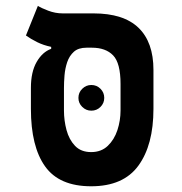

<svg xmlns="http://www.w3.org/2000/svg" viewBox="-20 -632 626 661"><path d="M293.9 9.3Q184.1 9.3 135.3 -59.1Q86.4 -127.4 86.4 -257.3V-329.6Q86.4 -384.3 106.2 -418.7Q126 -453.1 156.2 -463.9V-470.7Q129.9 -476.1 108.2 -486.8Q86.4 -497.6 69.3 -509.8L110.4 -611.8Q121.6 -604.5 146 -595.2Q170.4 -585.9 195.8 -585.9H301.8Q405.3 -585.9 456.8 -536.4Q508.3 -486.8 508.3 -391.1V-257.3Q508.3 -132.8 456.5 -61.8Q404.8 9.3 293.9 9.3ZM293.9 -108.4Q328.6 -108.4 351.1 -129.9Q373.5 -151.4 384.3 -184.3Q395 -217.3 395 -251.5V-342.8Q395 -415 369.4 -441.4Q343.8 -467.8 296.4 -467.8H277.8Q250 -467.8 234.4 -453.9Q218.8 -439.9 211.4 -418.2Q204.1 -396.5 202.1 -372.6Q200.2 -348.6 200.2 -329.1V-251.5Q200.2 -217.3 209 -184.3Q217.8 -151.4 238.3 -129.9Q258.8 -108.4 293.9 -108.4ZM294.4 -251Q276.4 -251 263.2 -263.9Q250 -276.9 250 -294.9Q250 -313.5 263.2 -326.4Q276.4 -339.4 294.4 -339.4Q313 -339.4 325.9 -326.4Q338.9 -313.5 338.9 -294.9Q338.9 -276.9 325.9 -263.9Q313 -251 294.4 -251Z"/></svg>

Font: CaskaydiaCove NFP SemiBold
Style: Regular
Weight: 600
Designer: Aaron Bell
Foundry: Saja Typeworks
Version: Version 2111.001; VTT 6.35;Nerd Fonts 3.1.1